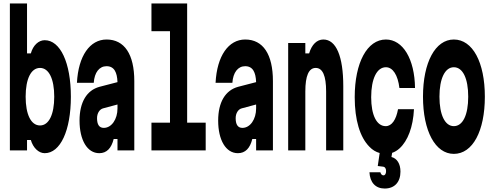

<svg xmlns="http://www.w3.org/2000/svg" viewBox="-20 -868 2840 1108"><path d="M238 16C328 16 389 -114 389 -310C389 -506 328 -636 238 -636C203 -636 171 -607 158 -560H136V-848H37V0H136V-60H158C171 -15 203 16 238 16ZM211 -144C159 -144 128 -207 128 -310C128 -413 159 -476 211 -476C262 -476 293 -413 293 -310C293 -207 262 -144 211 -144Z M658 -66V0H755V-400C755 -555 698 -640 595 -640C499 -640 432 -546 424 -390H521C525 -450 553 -486 595 -486C617 -486 633 -477 643 -460C652 -445 657 -423 658 -394L554 -367C481 -347 439 -279 439 -172C439 -60 483 16 553 16C596 16 623 -13 636 -66ZM658 -242C658 -180 624 -130 579 -130C552 -130 540 -150 540 -186C540 -215 555 -238 576 -243L658 -265Z M854 -688H961V-160H854V0H1167V-160H1060V-848H854Z M1458 -66V0H1555V-400C1555 -555 1498 -640 1395 -640C1299 -640 1232 -546 1224 -390H1321C1325 -450 1353 -486 1395 -486C1417 -486 1433 -477 1443 -460C1452 -445 1457 -423 1458 -394L1354 -367C1281 -347 1239 -279 1239 -172C1239 -60 1283 16 1353 16C1396 16 1423 -13 1436 -66ZM1458 -242C1458 -180 1424 -130 1379 -130C1352 -130 1340 -150 1340 -186C1340 -215 1355 -238 1376 -243L1458 -265Z M1742 0V-340C1742 -431 1762 -476 1802 -476C1842 -476 1862 -431 1862 -340V0H1961V-370C1961 -543 1920 -640 1846 -640C1809 -640 1779 -611 1764 -560H1742V-620H1643V0Z M2160 90 2192 94C2201 95 2208 104 2208 119C2208 135 2202 144 2193 144C2184 144 2178 137 2175 126H2112C2115 185 2147 220 2200 220C2257 220 2291 183 2291 122C2291 77 2271 46 2239 38L2243 14C2258 9 2273 0 2286 -12C2333 -55 2364 -135 2369 -238H2277C2266 -177 2241 -140 2206 -140C2154 -140 2122 -203 2122 -307C2122 -414 2155 -480 2207 -480C2247 -480 2276 -435 2285 -360H2375C2373 -528 2305 -640 2207 -640C2099 -640 2027 -507 2027 -307C2027 -176 2057 -76 2112 -21C2129 -3 2149 9 2171 15Z M2599 20C2708 20 2778 -112 2778 -310C2778 -508 2708 -640 2599 -640C2492 -640 2421 -508 2421 -310C2421 -112 2492 20 2599 20ZM2599 -140C2548 -140 2516 -205 2516 -310C2516 -415 2548 -480 2599 -480C2651 -480 2682 -415 2682 -310C2682 -205 2651 -140 2599 -140Z"/></svg>

Font: Yard Headline
Style: Regular
Weight: 400
Monospace: yes
Designer: Roman Shamin
Foundry: Evil Martians
Version: Version 1.000